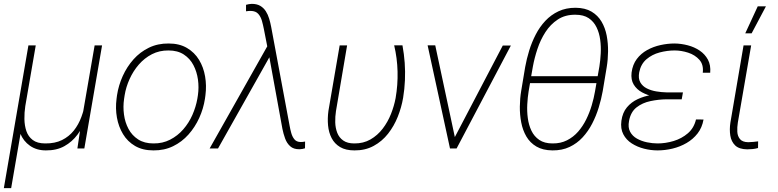

<svg xmlns="http://www.w3.org/2000/svg" viewBox="-26 -761 3985 984"><path d="M459 -528.3H497.1L406.2 0H370.6L389.2 -125ZM413.6 -246.1 439.5 -247.1Q431.6 -199.7 415 -153.8Q398.4 -107.9 371.1 -71Q343.8 -34.2 304 -12Q264.2 10.3 209 9.8Q161.6 9.8 127.7 -13.9Q93.8 -37.6 77.9 -77.1Q62 -116.7 68.4 -162.6L77.6 -216.3H103.5Q98.6 -184.6 99.1 -151.1Q99.6 -117.7 109.1 -89.4Q118.7 -61 141.8 -43.5Q165 -25.9 205.6 -25.9Q255.9 -25.4 291.7 -43.2Q327.6 -61 352.1 -91.6Q376.5 -122.1 391.1 -161.9Q405.8 -201.7 413.6 -246.1ZM119.6 -528.3H157.2L31.2 203.1H-6.3Z M571.3 -254.4 573.7 -272.9Q581.5 -323.7 603 -371.3Q624.5 -418.9 658.2 -456.8Q691.9 -494.6 737.3 -516.6Q782.7 -538.6 838.4 -538.1Q893.6 -538.1 932.4 -515.1Q971.2 -492.2 994.1 -454.3Q1017.1 -416.5 1025.1 -369.4Q1033.2 -322.3 1026.9 -273.4L1024.4 -254.9Q1016.6 -204.1 995.1 -156.7Q973.6 -109.4 939.9 -71.5Q906.2 -33.7 861.1 -11.7Q815.9 10.3 760.3 9.8Q705.1 9.8 666.3 -12.9Q627.4 -35.6 604.5 -73.7Q581.5 -111.8 573.2 -158.7Q564.9 -205.6 571.3 -254.4ZM612.8 -272.9 609.9 -253.9Q604 -214.4 609.4 -174.1Q614.7 -133.8 632.6 -100.3Q650.4 -66.9 682.1 -46.4Q713.9 -25.9 760.3 -25.9Q807.6 -25.4 845.9 -45.2Q884.3 -64.9 913.1 -97.9Q941.9 -130.9 960 -171.9Q978 -212.9 985.4 -254.9L988.3 -273.4Q994.1 -313 988.5 -353.3Q982.9 -393.6 965.3 -427.2Q947.8 -460.9 916 -481.7Q884.3 -502.4 837.9 -502.4Q791 -502.9 752.7 -483.2Q714.4 -463.4 685.5 -430.2Q656.7 -397 638.2 -356Q619.6 -314.9 612.8 -272.9Z M1356 -470.2 1091.3 0H1048.3L1351.6 -537.6L1380.4 -523.9ZM1264.2 -741.2Q1290.5 -741.2 1307.9 -731Q1325.2 -720.7 1336.2 -703.6Q1347.2 -686.5 1353.5 -665.3Q1359.9 -644 1363.8 -623L1458.5 -115.2Q1461.4 -98.6 1466.6 -79.8Q1471.7 -61 1482.4 -47.4Q1493.2 -33.7 1514.2 -33.2Q1520 -32.7 1525.9 -33.7Q1531.7 -34.7 1537.6 -35.6L1537.1 -1Q1530.8 1 1523.7 2.4Q1516.6 3.9 1509.3 3.9Q1478.5 4.4 1461.2 -11.5Q1443.8 -27.3 1435.1 -51.5Q1426.3 -75.7 1421.4 -100.6L1352.1 -480.5L1326.2 -612.8Q1322.3 -632.8 1316.4 -654.1Q1310.5 -675.3 1297.6 -689.9Q1284.7 -704.6 1258.8 -705.1Q1252.9 -705.6 1246.8 -704.6Q1240.7 -703.6 1234.9 -703.1V-736.3Q1242.2 -738.3 1249.5 -739.7Q1256.8 -741.2 1264.2 -741.2Z M1714.8 -528.3H1752.9L1695.8 -191.4Q1691.4 -163.1 1692.1 -134Q1692.9 -105 1702.4 -80.3Q1711.9 -55.7 1733.2 -40.8Q1754.4 -25.9 1789.6 -25.9Q1836.4 -25.4 1872.8 -46.4Q1909.2 -67.4 1935.3 -101.6Q1961.4 -135.7 1977.8 -177Q1994.1 -218.3 2001.5 -258.3Q2013.2 -325.7 2011.5 -394.3Q2009.8 -462.9 1994.1 -528.8H2036.6Q2044.9 -483.9 2048.1 -439.2Q2051.3 -394.5 2049.3 -349.6Q2047.4 -304.7 2040 -259.8Q2031.7 -210.9 2012.7 -163.1Q1993.7 -115.2 1962.9 -75.9Q1932.1 -36.6 1888.9 -13.2Q1845.7 10.3 1790.5 9.8Q1745.6 9.8 1717 -7.3Q1688.5 -24.4 1673.6 -53.2Q1658.7 -82 1655.3 -118.2Q1651.9 -154.3 1657.2 -192.9Z M2296.4 -42 2550.8 -527.8H2592.3L2314 0H2281.2ZM2204.6 -528.8 2309.1 -39.6 2311 0H2280.3L2165.5 -528.8Z M2923.8 -721.2Q2973.1 -720.7 3005.6 -701.4Q3038.1 -682.1 3056.9 -650.1Q3075.7 -618.2 3083.3 -578.6Q3090.8 -539.1 3090.3 -497.3Q3089.8 -455.6 3083.5 -417.5L3063 -294.4Q3055.7 -253.4 3042.5 -210.2Q3029.3 -167 3009 -127.7Q2988.8 -88.4 2960 -57.1Q2931.2 -25.9 2892.8 -7.8Q2854.5 10.3 2805.2 9.8Q2755.9 9.3 2723.1 -10Q2690.4 -29.3 2671.6 -61.5Q2652.8 -93.8 2645.3 -133.5Q2637.7 -173.3 2638.2 -215.1Q2638.7 -256.8 2645 -294.4L2665.5 -417.5Q2672.9 -458.5 2686 -501.5Q2699.2 -544.4 2719.5 -583.7Q2739.7 -623 2768.8 -654.1Q2797.9 -685.1 2836.2 -703.1Q2874.5 -721.2 2923.8 -721.2ZM2922.9 -685.5Q2870.6 -686 2832.8 -661.1Q2794.9 -636.2 2769.3 -596.4Q2743.7 -556.6 2728.3 -510Q2712.9 -463.4 2705.1 -420.4L2696.3 -370.6H3037.1L3045.9 -420.4Q3050.8 -451.2 3052.7 -486.6Q3054.7 -522 3050 -557.1Q3045.4 -592.3 3031.2 -621.3Q3017.1 -650.4 2991 -668Q2964.8 -685.5 2922.9 -685.5ZM2805.7 -25.9Q2847.2 -25.4 2879.9 -42Q2912.6 -58.6 2936.8 -86.2Q2960.9 -113.8 2978.3 -148.9Q2995.6 -184.1 3006.6 -221.2Q3017.6 -258.3 3023.4 -292.5L3030.8 -335H2690.4L2683.1 -292.5Q2678.2 -262.2 2676.3 -226.6Q2674.3 -190.9 2679 -155.8Q2683.6 -120.6 2697.5 -91.3Q2711.4 -62 2737.8 -43.9Q2764.2 -25.9 2805.7 -25.9Z M3385.3 -280.8H3472.7L3467.8 -252H3388.2Q3349.1 -251.5 3307.9 -242.9Q3266.6 -234.4 3236.3 -210.7Q3206.1 -187 3197.8 -141.1Q3191.4 -107.9 3203.4 -85.7Q3215.3 -63.5 3238.5 -50.5Q3261.7 -37.6 3289.8 -31.7Q3317.9 -25.9 3344.2 -25.9Q3384.8 -25.9 3426.3 -38.3Q3467.8 -50.8 3499.3 -77.9Q3530.8 -105 3541 -148.9L3579.6 -148.4Q3572.3 -106.9 3549.1 -77.1Q3525.9 -47.4 3492.7 -28.1Q3459.5 -8.8 3420.9 0.5Q3382.3 9.8 3343.8 9.8Q3309.6 9.8 3274.9 1Q3240.2 -7.8 3211.9 -25.9Q3183.6 -43.9 3168.5 -72.8Q3153.3 -101.6 3158.7 -142.1Q3164.6 -184.1 3187 -210.9Q3209.5 -237.8 3242.2 -252.9Q3274.9 -268.1 3312.3 -274.2Q3349.6 -280.3 3385.3 -280.8ZM3468.8 -257.8H3386.7Q3358.4 -258.8 3325.7 -265.6Q3293 -272.5 3265.1 -287.4Q3237.3 -302.2 3221.9 -327.4Q3206.5 -352.5 3210.9 -389.6Q3216.3 -430.2 3237.5 -458.5Q3258.8 -486.8 3290.5 -504.4Q3322.3 -522 3358.9 -530Q3395.5 -538.1 3431.6 -538.1Q3465.3 -537.6 3499 -528.8Q3532.7 -520 3559.8 -501.7Q3586.9 -483.4 3602.1 -455.3Q3617.2 -427.2 3613.8 -388.2H3575.7Q3580.6 -429.7 3558.3 -454.6Q3536.1 -479.5 3501 -491Q3465.8 -502.4 3431.2 -502.4Q3393.6 -502.4 3354.7 -492.2Q3315.9 -481.9 3287.1 -457.3Q3258.3 -432.6 3250 -390.6Q3244.1 -358.9 3255.6 -338.9Q3267.1 -318.8 3289.1 -307.9Q3311 -296.9 3337.6 -292.5Q3364.3 -288.1 3389.2 -287.6H3474.1Z M3784.7 -528.3H3823.7L3755.4 -132.8Q3751.5 -108.9 3752.7 -85.9Q3753.9 -63 3766.6 -47.9Q3779.3 -32.7 3808.6 -32.2Q3821.3 -32.2 3834 -33.7Q3846.7 -35.2 3859.4 -36.6L3858.9 -2.4Q3845.2 1.5 3831.5 2.9Q3817.9 4.4 3803.7 4.4Q3762.2 3.9 3741.9 -15.6Q3721.7 -35.2 3716.8 -66.4Q3711.9 -97.7 3717.3 -132.8ZM3793.5 -590.3 3857.4 -728.5H3899.4L3826.2 -590.3Z"/></svg>

Font: Roboto ExtraLight
Style: Italic
Weight: 250
Designer: Christian Robertson
Foundry: Google
Version: Version 3.009; 2024